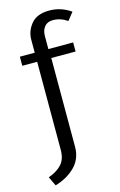

<svg xmlns="http://www.w3.org/2000/svg" viewBox="-132 -745 614 986"><g transform="rotate(-15 175.0 -252.0)"><path d="M29.2 -451.7V-500H108.3V-569.2Q108.3 -615 139.2 -652.5Q170 -690 235.8 -690Q298.3 -690 350 -653.3L317.5 -612.5Q281.7 -637.5 240.8 -637.5Q211.7 -637.5 196.2 -618.3Q180.8 -599.2 180.8 -569.2V-500H312.5V-451.7H183.3V20Q183.3 83.3 142.1 125Q100.8 166.7 35.8 185.8L12.5 136.7Q59.2 120 83.8 92.5Q108.3 65 108.3 15.8V-451.7Z"/></g></svg>

Font: Boon
Style: Regular
Weight: 400
Designer: Sungsit Sawaiwan
Foundry: FontUni
Version: Version 3.0